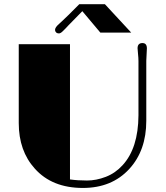

<svg xmlns="http://www.w3.org/2000/svg" viewBox="-20 -906 807 935"><path d="M695.3 -670.4 692.4 -609.9V-317.9Q692.4 -173.3 609.4 -83Q524.4 9.3 383.8 9.3Q233.4 9.3 149.4 -85Q71.3 -171.4 71.3 -306.6V-690.9H320.8V-32.2Q358.4 -26.9 403.6 -26.9Q448.7 -26.9 495.4 -44.9Q542 -63 577.1 -101.6Q653.3 -184.6 654.3 -344.2V-608.9Q654.3 -623.5 652.1 -643.6Q649.9 -663.6 649.9 -670.9Q649.9 -696.3 673.8 -696.3Q695.3 -696.3 695.3 -670.4ZM300.3 -768.6 285.6 -753.9Q274.9 -743.2 266.6 -743.2Q258.3 -743.2 253.2 -748.3Q248 -753.4 248 -760.3Q248 -772.9 268.1 -790Q274.4 -796.4 284.2 -804.9Q293.9 -813.5 312.5 -832L366.2 -885.7H490.7L619.1 -747.1H468.8L380.9 -851.6Q319.8 -790 312 -781.2Q304.2 -772.5 300.3 -768.6Z"/></svg>

Font: Limelight
Style: Regular
Weight: 400
Designer: Nicole Fally
Foundry: Nicole Fally
Version: Version 1.002